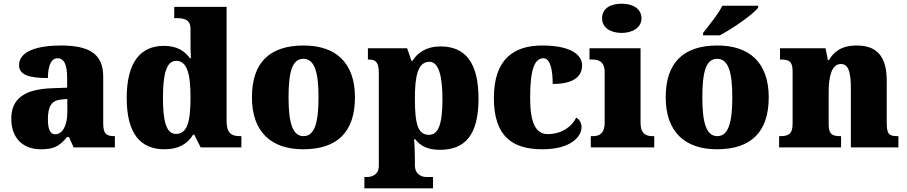

<svg xmlns="http://www.w3.org/2000/svg" viewBox="-20 -797 4901 1038"><path d="M199 10C270 10 298 -4 343 -56H353L378 0H601V-61H597C552 -61 538 -77 538 -131V-383C538 -507 461 -551 308 -551C185 -551 83 -521 83 -445C83 -394 133 -375 239 -375C239 -446 259 -482 291 -482C326 -482 343 -449 343 -375V-323L262 -320C114 -315 41 -265 41 -155C41 -43 112 10 199 10ZM278 -71C251 -71 239 -99 239 -152C239 -220 257 -255 313 -259L344 -262V-191C344 -118 318 -71 278 -71Z M869 10C947 10 994 -20 1024 -69H1030L1065 0H1285V-61H1277C1228 -61 1205 -80 1205 -143V-760H922V-699H930C974 -699 1010 -693 1010 -641V-596C1010 -557 1010 -512 1012 -482H1007C979 -520 939 -549 866 -549C739 -549 665 -460 665 -267C665 -75 739 10 869 10ZM931 -73C880 -73 861 -138 861 -269C861 -397 880 -468 932 -468C992 -468 1010 -397 1010 -270C1010 -137 992 -73 931 -73Z M1619 10C1803 10 1899 -83 1899 -271C1899 -459 1794 -551 1622 -551C1438 -551 1342 -459 1342 -271C1342 -83 1447 10 1619 10ZM1621 -61C1561 -61 1540 -134 1540 -271C1540 -409 1560 -479 1620 -479C1680 -479 1702 -409 1702 -271C1702 -134 1681 -61 1621 -61Z M1950 221H2321V160H2285C2268 160 2223 152 2223 96V66C2223 26 2221 -10 2219 -44H2225C2254 -7 2293 13 2359 13C2497 13 2567 -71 2567 -264C2567 -459 2495 -546 2362 -546C2285 -546 2237 -512 2209 -467H2205L2181 -536H1969V-475H1974C2007 -475 2028 -466 2028 -403V100C2028 153 1982 160 1965 160H1950ZM2299 -68C2239 -68 2223 -127 2223 -264C2223 -387 2239 -463 2302 -463C2351 -463 2372 -388 2372 -261C2372 -128 2351 -68 2299 -68Z M2913 10C3064 10 3124 -57 3124 -110C3124 -128 3116 -150 3095 -161C3072 -112 3016 -72 2941 -72C2874 -72 2846 -138 2846 -268C2846 -433 2874 -482 2918 -482C2956 -482 2968 -416 2968 -343C3106 -343 3127 -403 3127 -444C3127 -496 3074 -551 2911 -551C2765 -551 2650 -484 2650 -267C2650 -55 2755 10 2913 10Z M3341 -619C3398 -619 3448 -647 3448 -698C3448 -752 3398 -777 3341 -777C3281 -777 3235 -752 3235 -698C3235 -647 3281 -619 3341 -619ZM3174 0H3517V-61H3506C3469 -61 3443 -78 3443 -131V-536H3167V-475H3186C3222 -475 3249 -458 3249 -409V-135C3249 -79 3224 -61 3186 -61H3174Z M3781 -619V-606H3871C3941 -642 4054 -721 4079 -756V-766H3885C3864 -721 3810 -657 3781 -619ZM3856 10C4040 10 4136 -83 4136 -271C4136 -459 4031 -551 3859 -551C3675 -551 3579 -459 3579 -271C3579 -83 3684 10 3856 10ZM3858 -61C3798 -61 3777 -134 3777 -271C3777 -409 3797 -479 3857 -479C3917 -479 3939 -409 3939 -271C3939 -134 3918 -61 3858 -61Z M4192 0H4527V-61H4523C4479 -61 4460 -71 4460 -125V-301C4460 -380 4475 -451 4526 -451C4569 -451 4580 -402 4580 -317V0H4837V-61H4833C4788 -61 4774 -70 4774 -131V-360C4774 -494 4719 -551 4612 -551C4524 -551 4486 -513 4461 -472H4456L4443 -536H4197V-475H4201C4245 -475 4265 -466 4265 -412V-128C4265 -70 4241 -61 4196 -61H4192Z"/></svg>

Font: Noto Serif Gurmukhi Black
Style: Regular
Weight: 900
Designer: Vaibhav Singh and the Monotype Design Team
Foundry: Monotype Imaging Inc.
Version: Version 2.004